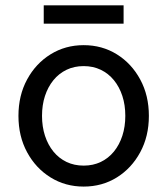

<svg xmlns="http://www.w3.org/2000/svg" viewBox="-20 -686 624 716"><path d="M136.7 -253.9Q136.7 -294.4 147.7 -328.1Q158.7 -361.8 179.2 -387Q199.7 -412.1 228.3 -425.8Q256.8 -439.5 292 -439.5Q327.1 -439.5 355.7 -425.8Q384.3 -412.1 404.8 -387Q425.3 -361.8 436.3 -328.1Q447.3 -294.4 447.3 -253.9Q447.3 -213.9 436.3 -179.9Q425.3 -146 404.8 -120.8Q384.3 -95.7 355.7 -82Q327.1 -68.4 292 -68.4Q256.8 -68.4 228.3 -82Q199.7 -95.7 179.2 -120.8Q158.7 -146 147.7 -179.9Q136.7 -213.9 136.7 -253.9ZM48.8 -253.9Q48.8 -177.7 81.1 -118.2Q113.3 -58.6 168.5 -24.4Q223.6 9.8 292 9.8Q360.8 9.8 415.8 -24.4Q470.7 -58.6 502.9 -118.2Q535.2 -177.7 535.2 -253.9Q535.2 -330.1 502.9 -389.6Q470.7 -449.2 415.8 -483.4Q360.8 -517.6 292 -517.6Q223.6 -517.6 168.5 -483.4Q113.3 -449.2 81.1 -389.6Q48.8 -330.1 48.8 -253.9ZM143.1 -597.7H440.9V-666H143.1Z"/></svg>

Font: Giphurs
Style: Regular
Weight: 400
Version: Version 2.010